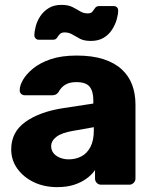

<svg xmlns="http://www.w3.org/2000/svg" viewBox="-20 -758 630 788"><path d="M215 10Q161 10 118.5 -10.5Q76 -31 51 -66Q26 -101 26 -145Q26 -216 84 -257.5Q142 -299 238 -314L363 -333V-347Q363 -383 348 -402Q333 -421 293 -421Q265 -421 247.5 -410Q230 -399 220 -380Q211 -367 195 -367H83Q72 -367 66 -373.5Q60 -380 61 -389Q61 -407 74.5 -430.5Q88 -454 116 -477Q144 -500 188 -515Q232 -530 295 -530Q359 -530 405 -515Q451 -500 480 -473Q509 -446 522.5 -409.5Q536 -373 536 -329V-25Q536 -15 528.5 -7.5Q521 0 511 0H395Q384 0 377 -7.5Q370 -15 370 -25V-60Q357 -41 335 -25Q313 -9 283.5 0.5Q254 10 215 10ZM262 -104Q291 -104 314.5 -116.5Q338 -129 351.5 -155.5Q365 -182 365 -222V-236L280 -221Q233 -213 211.5 -196.5Q190 -180 190 -158Q190 -141 200 -129Q210 -117 226.5 -110.5Q243 -104 262 -104ZM353 -590Q325 -590 308 -599Q291 -608 277 -616.5Q263 -625 245 -625Q232 -625 225.5 -618Q219 -611 214 -603Q209 -595 198 -595H138Q131 -595 126 -600.5Q121 -606 121 -612Q121 -628 126.5 -649.5Q132 -671 145 -691Q158 -711 179.5 -724.5Q201 -738 232 -738Q260 -738 277.5 -729Q295 -720 309 -711.5Q323 -703 340 -703Q354 -703 359.5 -710.5Q365 -718 370.5 -725.5Q376 -733 387 -733H447Q455 -733 460 -728Q465 -723 465 -715Q465 -699 459 -678Q453 -657 440 -636.5Q427 -616 405.5 -603Q384 -590 353 -590Z"/></svg>

Font: Rubik
Style: Bold
Weight: 700
Designer: Hubert and Fischer
Foundry: Hubert and Fischer
Version: Version 2.300;gftools[0.9.30]